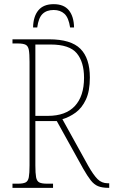

<svg xmlns="http://www.w3.org/2000/svg" viewBox="-20 -903 545 923"><path d="M40 0V-20H66Q91 -20 103 -26Q115 -32 118.5 -51Q122 -70 122 -108V-606Q122 -645 118.5 -663.5Q115 -682 103 -688Q91 -694 66 -694H40V-714H216Q321 -714 366.5 -668.5Q412 -623 412 -530Q412 -465 393 -424.5Q374 -384 344 -362Q314 -340 280 -330L404 -106Q429 -62 449 -42Q469 -22 498 -22H505V0H502Q471 0 451.5 -8Q432 -16 416 -36.5Q400 -57 380 -92L253 -321H150V-108Q150 -70 153.5 -51Q157 -32 169 -26Q181 -20 206 -20H235V0ZM210 -346Q296 -346 340 -393.5Q384 -441 384 -529Q384 -605 349 -647Q314 -689 223 -689H150V-346ZM139 -771Q140 -824 164.5 -853.5Q189 -883 238 -883Q287 -883 311 -853.5Q335 -824 336 -771H317Q310 -818 290 -836.5Q270 -855 238 -855Q204 -855 184.5 -836Q165 -817 159 -771Z"/></svg>

Font: Noto Serif Condensed Thin
Style: Regular
Weight: 100
Width: 3
Designer: Monotype Design Team
Foundry: Monotype Imaging Inc.
Version: Version 2.013; ttfautohint (v1.8.4.7-5d5b)